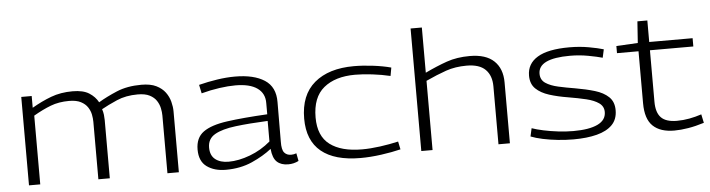

<svg xmlns="http://www.w3.org/2000/svg" viewBox="-46 -942 4274 1155"><g transform="rotate(-5 2090.5 -365.0)"><path d="M89 0V-534H152V-463Q210 -497 268.5 -519Q327 -541 399 -541Q463 -541 499 -518Q535 -495 553 -461Q601 -490 665 -517Q729 -544 815 -544Q870 -544 904.5 -527Q939 -510 958.5 -483.5Q978 -457 986 -426Q994 -395 994 -368V0H925V-349Q925 -369 920 -393Q915 -417 901 -438.5Q887 -460 860 -474Q833 -488 788 -488Q716 -488 661 -464Q606 -440 567 -418Q573 -401 575 -383.5Q577 -366 577 -352V0H508V-347Q508 -367 503.5 -390.5Q499 -414 485 -435.5Q471 -457 444 -471Q417 -485 373 -485Q311 -485 261.5 -466Q212 -447 157 -415V0Z M1118 -126Q1118 -197 1165.5 -231.5Q1213 -266 1310 -279.5Q1407 -293 1554 -301V-368Q1555 -427 1510 -459Q1465 -491 1378 -491Q1335 -491 1281.5 -483.5Q1228 -476 1172 -461L1161 -513Q1216 -527 1272.5 -535.5Q1329 -544 1380 -544Q1494 -544 1558.5 -502Q1623 -460 1622 -369L1621 -130Q1620 -81 1635 -63.5Q1650 -46 1676 -46Q1693 -46 1708 -52L1717 -5Q1688 10 1654 10Q1611 10 1586 -13Q1561 -36 1556 -92Q1507 -53 1436.5 -21.5Q1366 10 1277 10Q1208 10 1163 -22.5Q1118 -55 1118 -126ZM1188 -132Q1188 -84 1218 -60.5Q1248 -37 1298 -37Q1359 -37 1428 -63Q1497 -89 1553 -137V-261Q1441 -256 1359 -246Q1277 -236 1232.5 -210.5Q1188 -185 1188 -132Z M1773 -255Q1773 -398 1859.5 -471Q1946 -544 2098 -544Q2151 -544 2212.5 -536.5Q2274 -529 2322 -516L2313 -466Q2263 -478 2205.5 -485Q2148 -492 2101 -492Q1981 -492 1911.5 -435Q1842 -378 1842 -256Q1842 -144 1910.5 -92.5Q1979 -41 2104 -41Q2155 -41 2213.5 -49Q2272 -57 2324 -69L2334 -21Q2281 -8 2215.5 1Q2150 10 2091 10Q1935 10 1854 -56.5Q1773 -123 1773 -255Z M2458 0V-740H2526V-467Q2597 -501 2658.5 -522.5Q2720 -544 2798 -544Q2895 -544 2944 -497.5Q2993 -451 2993 -368V0H2924V-350Q2924 -415 2887.5 -451.5Q2851 -488 2774 -488Q2705 -488 2649 -468.5Q2593 -449 2526 -418V0Z M3120 -30 3131 -79Q3159 -69 3201 -60Q3243 -51 3290 -45.5Q3337 -40 3380 -40Q3476 -40 3527 -64.5Q3578 -89 3578 -138Q3578 -172 3550 -192Q3522 -212 3474 -223.5Q3426 -235 3366 -245Q3304 -255 3253.5 -271Q3203 -287 3173 -316Q3143 -345 3143 -395Q3143 -467 3206.5 -505.5Q3270 -544 3399 -544Q3461 -544 3516.5 -534Q3572 -524 3605 -514L3594 -464Q3563 -473 3509 -483Q3455 -493 3399 -493Q3207 -493 3207 -401Q3207 -364 3236 -344.5Q3265 -325 3312 -314.5Q3359 -304 3414 -295Q3478 -284 3530 -268.5Q3582 -253 3613 -223.5Q3644 -194 3644 -143Q3644 -88 3611 -54.5Q3578 -21 3518 -5.5Q3458 10 3377 10Q3330 10 3282.5 5Q3235 0 3192.5 -9Q3150 -18 3120 -30Z M3985 10Q3901 10 3856.5 -32.5Q3812 -75 3812 -170V-484H3682V-527L3812 -534L3821 -664H3881V-534H4143V-484H3881V-173Q3881 -108 3910.5 -77.5Q3940 -47 4006 -47Q4044 -47 4081.5 -54Q4119 -61 4155 -73L4166 -21Q4115 -5 4069.5 2.5Q4024 10 3985 10Z"/></g></svg>

Font: Georama Extended Light
Style: Regular
Weight: 300
Width: 7
Designer: Jean-Baptiste Levee
Foundry: Production Type
Version: Version 1.000